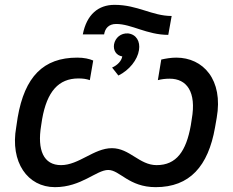

<svg xmlns="http://www.w3.org/2000/svg" viewBox="-20 -766 961 793"><path d="M207 7C316 7 378 -64 427 -64C475 -64 512 7 623 7C764 7 840 -80 868 -239L875 -279C903 -437 819 -528 708 -528C686 -528 663 -524 646 -520L632 -435C647 -439 663 -441 681 -441C751 -441 792 -387 772 -274L768 -248C749 -142 709 -84 627 -84C555 -84 516 -154 442 -154C368 -154 306 -84 232 -84C160 -84 133 -146 150 -248L154 -274C174 -388 222 -442 304 -442C323 -442 336 -440 351 -435L365 -516C349 -523 327 -528 299 -528C159 -528 82 -449 53 -281L47 -241C21 -96 94 7 207 7ZM322 -624H410C414 -649 429 -667 460 -667C523 -667 587 -622 675 -622L689 -700C608 -700 549 -746 453 -746C386 -746 338 -706 322 -624ZM443 -487 469 -454C514 -476 548 -519 554 -559C560 -595 543 -624 509 -628C479 -630 456 -610 451 -583C447 -558 460 -537 485 -533C482 -515 466 -497 443 -487Z"/></svg>

Font: Fixel Display Medium
Style: Italic
Weight: 500
Italic angle: -10°
Designer: AlfaBravo + MacPaw
Foundry: Kyrylo Tkachov, Marchela Mozhyna, Serhii Makarenko, Maria Weinstein, Zakhar Kryvoshyya
Version: Version 1.210;Glyphs 3.2 (3217)